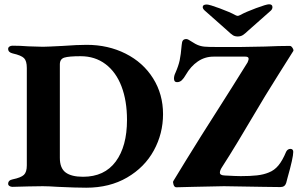

<svg xmlns="http://www.w3.org/2000/svg" viewBox="-20 -868 1402 895"><path d="M18 0ZM250 3Q205 0 179 0L113 1Q61 3 38 3Q30 3 24 -1Q18 -5 18 -11Q18 -28 39 -32Q78 -40 91.5 -53Q105 -66 105 -97V-551Q105 -584 92 -597Q79 -610 39 -619Q18 -624 18 -640Q18 -647 24 -651Q30 -655 38 -655Q75 -655 112 -652Q160 -650 180 -650Q197 -650 273 -654Q341 -659 384 -659Q484 -659 565.5 -618Q647 -577 693.5 -503Q740 -429 740 -336Q740 -245 697 -166.5Q654 -88 572.5 -40.5Q491 7 382 7Q334 7 250 3ZM572 -309Q572 -398 546.5 -465Q521 -532 472 -569Q423 -606 356 -606Q301 -606 280 -599.5Q259 -593 259 -568V-132Q259 -84 286 -64Q313 -44 367 -44Q467 -44 519.5 -115Q572 -186 572 -309ZM1207 3 1024 0 879 3 802 5Q793 5 789 -7Q785 -19 788 -24L846 -119Q911 -225 1007 -375Q1031 -413 1063 -463.5Q1095 -514 1134 -577Q1135 -580 1137 -585Q1139 -590 1139 -594Q1139 -604 1124 -604H1046H975Q935 -604 902 -581.5Q869 -559 846 -519Q837 -503 827.5 -494Q818 -485 805 -485Q791 -485 791 -502Q791 -515 798 -529Q812 -561 817.5 -586.5Q823 -612 827 -659Q828 -674 833 -680Q838 -686 849 -686Q856 -686 875 -673Q894 -661 900 -659Q916 -652 934 -650.5Q952 -649 986 -649H1104L1215 -651Q1282 -654 1331 -654Q1338 -654 1344 -644Q1350 -634 1347 -630L1279 -522Q1221 -431 1144 -300Q1129 -274 1088.5 -207Q1048 -140 1015 -89Q1005 -74 1005 -63Q1005 -51 1027 -50Q1081 -47 1102 -47Q1147 -47 1178 -50.5Q1209 -54 1233 -64Q1259 -74 1278 -97Q1297 -120 1314 -161Q1321 -174 1334 -174Q1340 -174 1343.5 -170.5Q1347 -167 1347 -160Q1347 -133 1320 -38L1314 -15Q1308 4 1287 4ZM1076 -798Q1084 -794 1088 -794Q1092 -794 1100 -798Q1125 -812 1173.5 -830Q1222 -848 1234 -848Q1250 -848 1250 -835Q1250 -826 1243 -819L1139 -727Q1120 -709 1110.5 -703.5Q1101 -698 1088 -698Q1075 -698 1066 -703.5Q1057 -709 1038 -727L933 -820Q925 -828 925 -835Q925 -847 944 -847Q956 -847 1004.5 -829Q1053 -811 1076 -798Z"/></svg>

Font: EB Garamond
Style: Bold
Weight: 700
Designer: Georg Duffner and Octavio Pardo
Foundry: Georg Duffner
Version: Version 1.000; ttfautohint (v1.6)